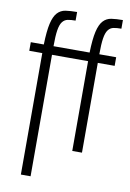

<svg xmlns="http://www.w3.org/2000/svg" viewBox="-99 -800 697 1032"><g transform="rotate(10 250.0 -283.5)"><path d="M236 -693V-740Q200 -740 173.5 -736Q147 -732 129 -712.5Q111 -693 101.5 -652Q92 -611 90 -537H19V-490H90V173H143V-490H340V0H393V-490H485V-537H393Q393 -593 398 -624.5Q403 -656 414.5 -671Q426 -686 443.5 -689.5Q461 -693 486 -693V-740Q450 -740 423.5 -736Q397 -732 379 -712.5Q361 -693 351.5 -652Q342 -611 340 -537H143Q143 -593 148 -624.5Q153 -656 164.5 -671Q176 -686 193.5 -689.5Q211 -693 236 -693Z"/></g></svg>

Font: Secuela Light
Style: Regular
Weight: 300
Designer: Fernando Haro
Foundry: deFharo
Version: Version 1.708